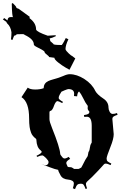

<svg xmlns="http://www.w3.org/2000/svg" viewBox="-145 -1306 811 1291"><path d="M185.1 -922.4Q185.1 -927.2 170.2 -938.5Q155.3 -949.7 155.3 -954.6Q155.3 -961.9 137 -971.7Q118.7 -981.4 100.6 -990.7Q82.5 -1000 82.5 -1007.3Q82.5 -1043 19 -1072.3Q19 -1075.7 8.8 -1076.7L-32.2 -1075.7Q-38.1 -1067.4 -46.4 -1067.4Q-51.3 -1067.4 -61.5 -1037.1L-71.3 -1041Q-67.9 -1062.5 -67.9 -1088.9Q-73.2 -1127.4 -96.7 -1148.4Q-101.6 -1154.3 -101.6 -1158.2L-125.5 -1175.3L-116.7 -1184.6L-94.2 -1168.5Q-94.2 -1191.4 -71.8 -1191.4L-56.6 -1190.9Q-64 -1190.9 -65.9 -1281.2L-59.6 -1285.6Q-34.7 -1262.2 -34.7 -1254.4Q-34.7 -1251.5 -19 -1246.6L55.7 -1192.4H54.2L53.7 -1183.6Q97.7 -1151.4 97.7 -1107.4Q102.5 -1091.3 175.8 -1065.9Q181.2 -1066.9 229 -1069.3L230.5 -1063Q204.1 -1049.8 188 -1047.4Q191.9 -1043.5 192.9 -1029.8L214.4 -1010.7Q210.4 -1003.4 270.5 -1003.4Q271 -1003.4 278.3 -1014.6Q285.6 -1025.9 297.4 -1050.3L314.9 -1042Q295.4 -1001.5 295.4 -975.1Q298.3 -964.4 316.7 -947.3Q335 -930.2 339.4 -930.2L361.3 -913.1L322.3 -836.9L296.9 -851.1Q271.5 -865.7 246.1 -886Q220.7 -906.2 220.7 -917.5ZM100.6 -258.8Q134.3 -274.4 135.7 -285.2Q134.8 -288.6 128.4 -294.9Q101.6 -315.4 99.6 -365.2Q99.6 -370.1 96.7 -373Q71.8 -392.1 64.2 -413.1Q56.6 -434.1 54.2 -451.7Q50.8 -476.1 50.8 -509.8Q50.8 -620.1 -0.5 -652.8L41.5 -716.8Q57.6 -704.1 91.1 -704.1Q124.5 -704.1 148.4 -712.9Q149.4 -746.6 179.2 -760.7Q193.4 -767.1 208 -771Q255.4 -783.7 281 -795.4Q306.6 -807.1 323.7 -807.1Q371.6 -807.1 422.9 -774.2Q474.1 -741.2 495.6 -694.8Q508.3 -670.9 549.3 -643.6Q584.5 -620.6 584.5 -583Q584.5 -568.8 592.3 -554.4Q600.1 -540 613 -540Q626 -540 641.6 -545.9L645.5 -534.2Q623.5 -526.9 616.9 -521.2Q610.4 -515.6 610.4 -506.8L619.6 -403.8Q619.6 -372.1 597.7 -318.4Q571.8 -253.4 571.8 -240.5Q571.8 -227.5 578.1 -221.4Q584.5 -215.3 603.5 -206.1L598.6 -195.8Q576.2 -206.1 567.1 -206.1Q558.1 -206.1 554 -201.2Q549.8 -196.3 536.9 -182.1Q523.9 -168 520.5 -164.3Q517.1 -160.6 505.9 -148.9Q494.6 -137.2 489 -131.6Q483.4 -126 474.1 -116.2Q461.9 -104 447.3 -91.3Q432.6 -78.6 432.6 -69.6Q432.6 -60.5 440.4 -39.1L430.7 -35.2Q421.9 -58.6 416.3 -64.7Q410.6 -70.8 400.4 -70.8H397.5Q383.8 -70.8 375.7 -64.2Q367.7 -57.6 359.4 -34.2L344.7 -40Q351.6 -60.1 351.6 -72.3Q351.6 -84.5 340.3 -90.8Q329.1 -97.2 314.9 -98.1Q275.4 -101.1 261.7 -127.9Q260.7 -130.4 256.8 -137.7Q248.5 -150.9 245.6 -164.1Q228.5 -166.5 189 -181.6Q149.4 -196.8 132.3 -203.1L151.4 -196.8Q157.2 -194.8 163.3 -194.8Q169.4 -194.8 175.5 -200.7Q181.6 -206.5 181.6 -216.1Q181.6 -225.6 164.3 -243.4Q147 -261.2 138.4 -261.2Q129.9 -261.2 104.5 -251ZM196.8 -561Q187.5 -561 187.5 -548.8V-504.9Q187.5 -487.8 205.1 -444.8Q257.8 -313.5 259.8 -272Q259.8 -269 261.7 -265.1L272.5 -251Q280.3 -240.2 289.6 -240.2Q298.8 -240.2 317.4 -251L326.7 -237.8Q300.8 -222.7 300.8 -210.9Q300.8 -204.6 303 -200.9Q305.2 -197.3 306.2 -194.3Q307.1 -191.4 307.4 -190.2Q307.6 -189 308.8 -187Q310.1 -185.1 311.5 -184.6Q315.9 -182.1 320.3 -182.1H326.7Q337.4 -182.1 344.7 -176Q352.1 -169.9 353.5 -169.9H380.4Q384.8 -169.9 385.7 -170.9L401.4 -179.2Q402.3 -179.7 409.2 -193.4Q432.6 -240.7 439.5 -248.5Q446.3 -256.3 447.5 -271Q448.7 -285.6 453.6 -289.1Q457 -295.9 459.7 -314.5Q462.4 -333 467 -339.4Q471.7 -345.7 471.7 -349.1V-460Q471.7 -521 439.5 -521Q428.7 -521 421.4 -520L419.4 -532.2Q442.4 -535.6 449 -540.3Q455.6 -544.9 456.5 -554.2Q455.6 -556.6 450 -563Q444.3 -569.3 444.3 -578.1L445.3 -591.8Q445.3 -596.2 438 -604.2Q430.7 -612.3 414.8 -644.8Q398.9 -677.2 386.7 -690.9Q376 -685.1 373.5 -658.2L352.5 -660.2Q353.5 -665 353.5 -675.8Q353.5 -707 314.5 -707Q310.1 -707 289.8 -699Q269.5 -690.9 268.3 -689.5Q267.1 -688 262.7 -680.2L255.9 -668.5Q249.5 -656.7 249.5 -647Q249.5 -637.2 278.3 -621.1L273.4 -612.8Q249 -626 241.9 -626Q234.9 -626 228.8 -616.9Q222.7 -607.9 218.8 -596.7Q208.5 -565.9 196.8 -561ZM117.7 -209 129.4 -204.1ZM129.4 -204.1Q131.3 -204.1 132.3 -203.1Z"/></svg>

Font: Eater Caps
Style: Regular
Weight: 400
Version: Version 001.002